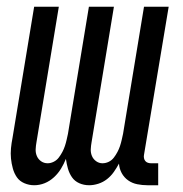

<svg xmlns="http://www.w3.org/2000/svg" viewBox="-20 -540 540 568"><path d="M81 8Q66 8 52 2Q38 -4 30 -15.5Q22 -27 18 -41.5Q14 -56 12.5 -71Q11 -86 12.5 -101.5Q14 -117 17 -132L81 -520H154L88 -120Q86 -109 85.5 -98.5Q85 -88 89 -78.5Q93 -69 101.5 -63Q110 -57 121 -57Q130 -57 139 -61.5Q148 -66 154 -74Q160 -82 164.5 -90.5Q169 -99 172 -108Q175 -117 177 -126Q179 -135 181 -144L243 -520H317L251 -120Q249 -109 248.5 -98.5Q248 -88 252 -78.5Q256 -69 264.5 -63Q273 -57 283 -57Q293 -57 302 -61.5Q311 -66 317 -74Q323 -82 327.5 -90.5Q332 -99 335 -108Q338 -117 340 -126Q342 -135 344 -144L406 -520H479L406 -82Q405 -77 406 -72Q407 -67 410 -63.5Q413 -60 417.5 -58.5Q422 -57 427 -57H448V8H416Q401 8 386 5Q371 2 359 -6.5Q347 -15 340 -28Q333 -41 332 -56Q325 -43 316.5 -31Q308 -19 296.5 -10Q285 -1 271 3.5Q257 8 244 8Q228 8 214.5 2Q201 -4 193 -15.5Q185 -27 181 -41Q177 -55 175 -70Q169 -55 160.5 -41Q152 -27 139.5 -15.5Q127 -4 112 2Q97 8 81 8Z"/></svg>

Font: Iosevka Fixed
Style: Italic
Weight: 400
Italic angle: -9°
Monospace: yes
Designer: Belleve Invis
Foundry: Belleve Invis
Version: Version 33.2.4